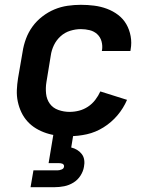

<svg xmlns="http://www.w3.org/2000/svg" viewBox="-20 -558 640 798"><path d="M269 8Q244 8 220 5.5Q196 3 173 -4.5Q150 -12 130 -24Q110 -36 94.5 -53Q79 -70 69 -91Q59 -112 54 -135.5Q49 -159 50 -183.5Q51 -208 55 -233L74 -343Q78 -370 88 -397Q98 -424 115 -447.5Q132 -471 156 -489.5Q180 -508 206.5 -519Q233 -530 261 -534Q289 -538 316 -538Q344 -538 371.5 -534.5Q399 -531 424.5 -521.5Q450 -512 471 -496Q492 -480 505 -457.5Q518 -435 523 -407.5Q528 -380 523 -353Q523 -351 522.5 -349.5Q522 -348 522 -346H403Q403 -347 403.5 -347.5Q404 -348 404 -349Q407 -368 402 -386Q397 -404 384 -416Q371 -428 353 -432.5Q335 -437 316 -437Q294 -437 271.5 -430Q249 -423 231.5 -407Q214 -391 204 -370Q194 -349 191 -327L173 -217Q169 -193 171.5 -169Q174 -145 187 -127Q200 -109 222.5 -101Q245 -93 269 -93Q289 -93 308.5 -98Q328 -103 345.5 -114.5Q363 -126 376 -143Q389 -160 397 -178L508 -143Q493 -108 468 -78.5Q443 -49 410 -28.5Q377 -8 341 0Q305 8 269 8ZM107 220 119 150H219Q227 150 236 146.5Q245 143 246 135Q246 135 246 135Q246 135 246 135Q247 131 245 127.5Q243 124 239.5 122.5Q236 121 232 120.5Q228 120 224 120H182L202 0H285L276 55Q289 58 300.5 65Q312 72 320 82.5Q328 93 330 107Q332 121 329 135Q326 154 314.5 172Q303 190 285 201Q267 212 247 216Q227 220 207 220Z"/></svg>

Font: Iosevka Curly Extended
Style: Bold Italic
Weight: 700
Width: 7
Italic angle: -9°
Monospace: yes
Designer: Belleve Invis
Foundry: Belleve Invis
Version: Version 11.1.0; ttfautohint (v1.8.3)